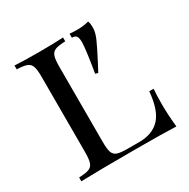

<svg xmlns="http://www.w3.org/2000/svg" viewBox="-142 -743 858 873"><g transform="rotate(-30 286.5 -307.0)"><path d="M42 0ZM215.3 -502V-106Q215.3 -68.4 221.4 -51.5Q227.5 -34.7 243.9 -28.8Q260.3 -22.9 296.4 -22.9H359.4Q428.7 -22.9 467 -63.7Q505.4 -104.5 513.7 -200.2H536.6Q533.7 -168.9 533.7 -118.2Q533.7 -65.4 540.5 0Q475.6 -2.9 321.3 -2.9Q136.7 -2.9 41.5 0V-20Q77.6 -21.5 94 -27.8Q110.4 -34.2 116.5 -51.3Q122.6 -68.4 122.6 -106V-502Q122.6 -539.6 116.5 -556.6Q110.4 -573.7 94 -580.1Q77.6 -586.4 41.5 -587.9V-607.9Q83 -605 169.4 -605Q250.5 -605 296.4 -607.9V-587.9Q260.3 -586.4 243.9 -580.1Q227.5 -573.7 221.4 -556.6Q215.3 -539.6 215.3 -502ZM436.5 -578.1Q436.5 -555.2 423.1 -524.2Q409.7 -493.2 377.9 -432.6L354.5 -388.2L340.3 -392.1Q360.4 -511.2 360.4 -546.9Q360.4 -568.4 354.2 -577.6Q348.1 -586.9 330.6 -586.9V-607.9Q349.6 -606 369.1 -606Q403.8 -606 431.2 -613.8Q436.5 -603 436.5 -578.1Z"/></g></svg>

Font: Playfair Display SC
Style: Regular
Weight: 400
Designer: Claus Eggers Sørensen
Foundry: Claus Eggers Sørensen
Version: Version 1.004;PS 001.004;hotconv 1.0.70;makeotf.lib2.5.58329